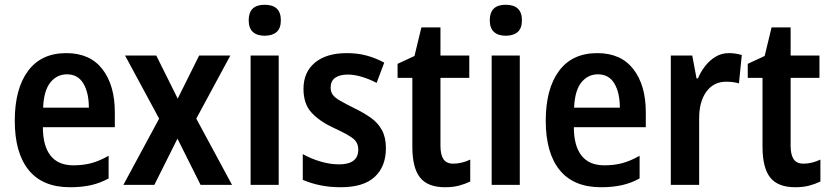

<svg xmlns="http://www.w3.org/2000/svg" viewBox="-20 -776 3487 806"><path d="M258 -553Q358 -553 410 -485.5Q462 -418 462 -305V-242H160Q160 -164 192 -123Q224 -82 288 -82Q329 -82 363 -91Q397 -100 436 -122V-27Q402 -8 363 1Q324 10 274 10Q159 10 100.5 -62Q42 -134 42 -269Q42 -403 97.5 -478Q153 -553 258 -553ZM261 -464Q219 -464 191.5 -430Q164 -396 161 -324H353Q353 -387 330 -425.5Q307 -464 261 -464Z M648 -278 505 -543H636L726 -362L816 -543H947L804 -278L954 0H822L725 -194L628 0H498Z M1091 -756Q1159 -756 1159 -691Q1159 -657 1141 -641.5Q1123 -626 1091 -626Q1059 -626 1041.5 -642Q1024 -658 1024 -691Q1024 -756 1091 -756ZM1150 -543V0H1032V-543Z M1600 -154Q1600 -77 1553 -33.5Q1506 10 1411 10Q1365 10 1325.5 2Q1286 -6 1251 -21V-129Q1287 -109 1327 -97.5Q1367 -86 1403 -86Q1484 -86 1484 -148Q1484 -178 1461 -195.5Q1438 -213 1379 -240Q1321 -267 1287.5 -303.5Q1254 -340 1254 -403Q1254 -473 1302 -513Q1350 -553 1436 -553Q1480 -553 1518 -543Q1556 -533 1593 -513L1561 -428Q1533 -443 1500.5 -453Q1468 -463 1440 -463Q1406 -463 1387 -449.5Q1368 -436 1368 -408Q1368 -390 1377.5 -377.5Q1387 -365 1409 -352.5Q1431 -340 1469 -321Q1508 -302 1537.5 -281Q1567 -260 1583.5 -229.5Q1600 -199 1600 -154Z M1883 -89Q1901 -89 1919 -93.5Q1937 -98 1954 -106V-14Q1931 -3 1906 3.5Q1881 10 1848 10Q1776 10 1743.5 -30.5Q1711 -71 1711 -160V-449H1649V-508L1720 -541L1749 -661H1829V-543H1950V-449H1829V-164Q1829 -127 1841.5 -108Q1854 -89 1883 -89Z M2103 -756Q2171 -756 2171 -691Q2171 -657 2153 -641.5Q2135 -626 2103 -626Q2071 -626 2053.5 -642Q2036 -658 2036 -691Q2036 -756 2103 -756ZM2162 -543V0H2044V-543Z M2487 -553Q2587 -553 2639 -485.5Q2691 -418 2691 -305V-242H2389Q2389 -164 2421 -123Q2453 -82 2517 -82Q2558 -82 2592 -91Q2626 -100 2665 -122V-27Q2631 -8 2592 1Q2553 10 2503 10Q2388 10 2329.5 -62Q2271 -134 2271 -269Q2271 -403 2326.5 -478Q2382 -553 2487 -553ZM2490 -464Q2448 -464 2420.5 -430Q2393 -396 2390 -324H2582Q2582 -387 2559 -425.5Q2536 -464 2490 -464Z M3040 -553Q3068 -553 3094 -545L3082 -426Q3072 -429 3059 -431Q3046 -433 3028 -433Q2976 -433 2945.5 -391.5Q2915 -350 2915 -279V0H2796V-543H2886L2904 -447H2910Q2920 -472 2938.5 -496.5Q2957 -521 2982.5 -537Q3008 -553 3040 -553Z M3353 -89Q3371 -89 3389 -93.5Q3407 -98 3424 -106V-14Q3401 -3 3376 3.5Q3351 10 3318 10Q3246 10 3213.5 -30.5Q3181 -71 3181 -160V-449H3119V-508L3190 -541L3219 -661H3299V-543H3420V-449H3299V-164Q3299 -127 3311.5 -108Q3324 -89 3353 -89Z"/></svg>

Font: Noto Sans Hebrew Condensed SemiBold
Style: Regular
Weight: 600
Width: 3
Designer: Ben Nathan
Foundry: Google LLC
Version: Version 3.001; ttfautohint (v1.8.4.7-5d5b)